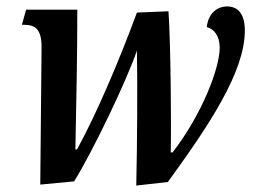

<svg xmlns="http://www.w3.org/2000/svg" viewBox="-20 -566 786 596"><path d="M403 10 501 -1C629 -177 740 -343 740 -471C740 -520 721 -546 685 -546C653 -546 626 -523 622 -482C644 -476 662 -455 662 -418C662 -355 608 -213 516 -93H510C512 -171 510 -431 503 -531L405 -527C351 -380 279 -211 219 -102H214C217 -249 220 -397 220 -536H61L48 -489H54C87 -489 110 -478 109 -417L105 7L210 -3C266 -92 374 -317 405 -409C407 -329 406 -113 403 10Z"/></svg>

Font: Noto Serif Condensed SemiBold
Style: Italic
Weight: 600
Width: 3
Italic angle: -12°
Designer: Monotype Design Team
Foundry: Monotype Imaging Inc.
Version: Version 2.014